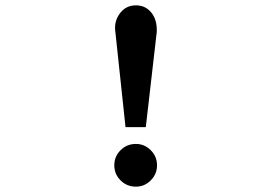

<svg xmlns="http://www.w3.org/2000/svg" viewBox="-20 -688 1040 719"><path d="M450 -212 411 -578Q409 -613 431 -640.5Q453 -668 489 -668Q525 -668 547 -640.5Q569 -613 567 -568L526 -212ZM489 11Q455 11 431.5 -12.5Q408 -36 408 -69Q408 -102 431.5 -125.5Q455 -149 489 -149Q521 -149 544.5 -125.5Q568 -102 568 -69Q568 -36 544.5 -12.5Q521 11 489 11Z"/></svg>

Font: Inconsolata UltraExpanded SemiBold
Style: Regular
Weight: 600
Width: 9
Monospace: yes
Designer: Raph Levien, Cyreal, Brenton Simpson
Foundry: Raph Levien, Cyreal, Google
Version: Version 3.001; ttfautohint (v1.8.2.53-6de2)